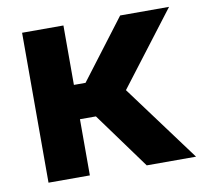

<svg xmlns="http://www.w3.org/2000/svg" viewBox="-64 -591 696 659"><g transform="rotate(-10 284.0 -261.0)"><path d="M53.7 0V-522.5H197.8V-315.4H238.3L395.5 -522.5H565.9L370.6 -266.6L567.9 0H396L253.4 -195.8H197.8V0Z"/></g></svg>

Font: Inter 28pt
Style: Bold
Weight: 700
Designer: Rasmus Andersson
Foundry: rsms
Version: Version 4.001;git-66647c0bb